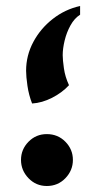

<svg xmlns="http://www.w3.org/2000/svg" viewBox="-20 -596 337 640"><path d="M87 -251Q76 -279 71.5 -310Q67 -341 67 -360Q67 -411 91 -456Q115 -501 156 -533Q197 -565 247 -576V-547Q228 -535 215 -511.5Q202 -488 195.5 -461Q189 -434 189 -412Q189 -397 193 -368.5Q197 -340 210 -312Q187 -287 153.5 -270Q120 -253 87 -251ZM136 -149Q173 -149 198 -123.5Q223 -98 223 -63Q223 -28 198 -2Q173 24 136 24Q100 24 75 -2Q50 -28 50 -63Q50 -98 75 -123.5Q100 -149 136 -149Z"/></svg>

Font: Bona Nova SC
Style: Bold
Weight: 700
Designer: Mateusz Machalski
Foundry: Capitalics
Version: Version 4.001; ttfautohint (v1.8.4.7-5d5b)